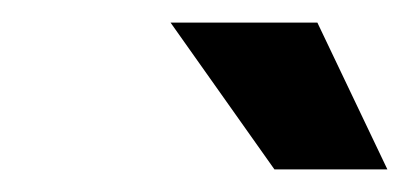

<svg xmlns="http://www.w3.org/2000/svg" viewBox="-20 -740 363 170"><path d="M323 -590H223L131 -720H261Z"/></svg>

Font: YamahaIndonesia935. App
Style: Bold Italic
Weight: 700
Italic angle: -10°
Designer: Dalton Maag Ltd
Foundry: Dalton Maag Ltd
Version: Version 1.002; January 01, 2024; Regular/Italic